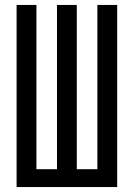

<svg xmlns="http://www.w3.org/2000/svg" viewBox="-20 -755 540 775"><path d="M47 0V-735H127V-72H210V-735H290V-72H373V-735H453V0Z"/></svg>

Font: Iosevka SS01
Style: Regular
Weight: 400
Monospace: yes
Designer: Belleve Invis
Foundry: Belleve Invis
Version: 2.3.3; ttfautohint (v1.8.3)